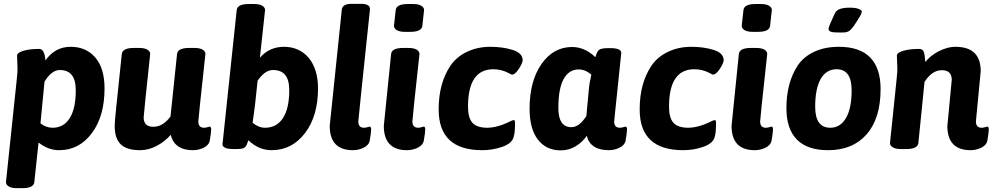

<svg xmlns="http://www.w3.org/2000/svg" viewBox="-20 -775 5225 1001"><path d="M69 -484Q68 -500 101.5 -510Q135 -520 185 -520Q212 -520 217 -460Q267 -531 348 -531Q429 -531 477 -475Q525 -419 525 -314Q525 -169 459 -81Q393 8 288 8Q231 8 181 -32L159 174Q156 206 96 206H68Q40 206 25.5 197Q11 188 11 175L67 -357Q69 -377 70.5 -394.5Q72 -412 71 -428ZM254 -109Q312 -109 343.5 -159Q375 -209 375 -305Q375 -410 292 -410Q249 -410 212 -349L191 -132Q220 -109 254 -109Z M986 8Q890 8 870 -72Q841 -38 798 -15Q755 8 710 8Q641 8 609.5 -22.5Q578 -53 578 -119Q578 -139 585.5 -211Q593 -283 606 -408L615 -493Q618 -525 678 -525H706Q734 -525 748.5 -516Q763 -507 763 -494Q746 -334 737.5 -252Q729 -170 729 -163Q729 -114 779 -114Q830 -114 869 -168L903 -493Q906 -525 966 -525H994Q1022 -525 1036.5 -516Q1051 -507 1051 -494Q1032 -322 1023 -234.5Q1014 -147 1014 -142Q1014 -109 1044 -109Q1052 -109 1062 -112Q1072 -115 1073 -115Q1081 -115 1081 -100.5Q1081 -86 1074 -44Q1070 -19 1043 -5.5Q1016 8 986 8Z M1198 2Q1140 2 1140 -23L1214 -722Q1217 -754 1277 -754H1305Q1333 -754 1347.5 -745Q1362 -736 1362 -723L1335 -474Q1384 -531 1461 -531Q1500 -531 1532.5 -516.5Q1565 -502 1588.5 -474.5Q1612 -447 1625 -406.5Q1638 -366 1638 -314Q1638 -170 1570 -81Q1502 8 1396 8Q1328 8 1275 -44Q1270 -29 1266 -20Q1262 -11 1255.5 -6Q1249 -1 1238.5 0.5Q1228 2 1210 2ZM1362 -109Q1422 -109 1455 -159Q1488 -209 1488 -305Q1488 -358 1467 -384Q1446 -410 1403 -410Q1361 -410 1323 -354L1309 -223L1297 -135Q1328 -109 1362 -109Z M1862 -755Q1909 -755 1909 -728Q1878 -437 1863 -290.5Q1848 -144 1848 -142Q1848 -109 1878 -109Q1886 -109 1896 -112Q1906 -115 1907 -115Q1915 -115 1915 -100.5Q1915 -86 1908 -44Q1904 -19 1877 -5.5Q1850 8 1820 8Q1699 8 1699 -119L1762 -725Q1765 -755 1814 -755Z M2091 -609Q2063 -609 2048.5 -618Q2034 -627 2034 -640L2043 -722Q2046 -754 2106 -754H2134Q2162 -754 2176.5 -745Q2191 -736 2191 -723L2182 -641Q2179 -609 2119 -609ZM2110 -525Q2138 -525 2152.5 -516Q2167 -507 2167 -494Q2148 -322 2139 -234.5Q2130 -147 2130 -142Q2130 -109 2160 -109Q2168 -109 2178 -112Q2188 -115 2189 -115Q2197 -115 2197 -100.5Q2197 -86 2190 -44Q2186 -19 2159 -5.5Q2132 8 2102 8Q1981 8 1981 -119L2019 -493Q2022 -525 2082 -525Z M2665 -135Q2665 -110 2663.5 -91Q2662 -72 2657 -58Q2647 -25 2594 -8Q2546 8 2494 8Q2267 8 2267 -204Q2267 -274 2282.5 -330.5Q2298 -387 2328 -432Q2360 -479 2415 -505Q2470 -531 2536 -531Q2568 -531 2597 -527Q2626 -523 2652 -515Q2704 -499 2705 -462Q2705 -447 2685 -416Q2665 -386 2650 -386Q2645 -386 2634 -393Q2595 -414 2552 -414Q2420 -414 2420 -219Q2420 -162 2442 -136Q2454 -122 2474 -115.5Q2494 -109 2519.5 -109Q2545 -109 2575 -117Q2605 -125 2637 -141Q2653 -149 2659 -149Q2665 -149 2665 -135Z M3154 8Q3058 8 3039 -67Q3016 -33 2980.5 -12Q2945 9 2903 9Q2828 9 2784.5 -47Q2741 -103 2741 -208Q2741 -352 2803 -441Q2865 -530 2963 -530Q3028 -530 3084 -477Q3093 -508 3103 -515Q3108 -519 3119.5 -521.5Q3131 -524 3149 -524H3161Q3219 -524 3219 -499L3201 -325Q3192 -237 3187 -191.5Q3182 -146 3182 -141Q3182 -109 3212 -109Q3220 -109 3230 -112Q3240 -115 3241 -115Q3249 -115 3249 -100.5Q3249 -86 3242 -44Q3238 -19 3211 -5.5Q3184 8 3154 8ZM2959 -112Q3000 -112 3037 -170L3051 -320Q3052 -335 3063 -386Q3031 -413 2997 -413Q2946 -413 2918 -362Q2891 -312 2891 -212Q2891 -112 2959 -112Z M3713 -135Q3713 -110 3711.5 -91Q3710 -72 3705 -58Q3695 -25 3642 -8Q3594 8 3542 8Q3315 8 3315 -204Q3315 -274 3330.5 -330.5Q3346 -387 3376 -432Q3408 -479 3463 -505Q3518 -531 3584 -531Q3616 -531 3645 -527Q3674 -523 3700 -515Q3752 -499 3753 -462Q3753 -447 3733 -416Q3713 -386 3698 -386Q3693 -386 3682 -393Q3643 -414 3600 -414Q3468 -414 3468 -219Q3468 -162 3490 -136Q3502 -122 3522 -115.5Q3542 -109 3567.5 -109Q3593 -109 3623 -117Q3653 -125 3685 -141Q3701 -149 3707 -149Q3713 -149 3713 -135Z M3904 -609Q3876 -609 3861.5 -618Q3847 -627 3847 -640L3856 -722Q3859 -754 3919 -754H3947Q3975 -754 3989.5 -745Q4004 -736 4004 -723L3995 -641Q3992 -609 3932 -609ZM3923 -525Q3951 -525 3965.5 -516Q3980 -507 3980 -494Q3961 -322 3952 -234.5Q3943 -147 3943 -142Q3943 -109 3973 -109Q3981 -109 3991 -112Q4001 -115 4002 -115Q4010 -115 4010 -100.5Q4010 -86 4003 -44Q3999 -19 3972 -5.5Q3945 8 3915 8Q3794 8 3794 -119L3832 -493Q3835 -525 3895 -525Z M4338 -606Q4322 -606 4312 -609.5Q4302 -613 4300 -621Q4299 -626 4301.5 -634Q4304 -642 4309 -653Q4314 -665 4317 -671Q4320 -677 4322 -682Q4324 -687 4326.5 -692.5Q4329 -698 4334 -708Q4347 -735 4410 -735Q4442 -735 4458 -728Q4474 -721 4473 -714Q4471 -702 4463 -689Q4455 -676 4446 -662L4433 -642L4419 -624Q4411 -615 4402.5 -611Q4394 -607 4384 -606Q4374 -605 4362.5 -605.5Q4351 -606 4338 -606ZM4080 -211Q4080 -343 4138 -432Q4168 -478 4223.5 -504.5Q4279 -531 4354 -531Q4462 -531 4516.5 -475.5Q4571 -420 4571 -311Q4571 -158 4498.5 -75Q4426 8 4297 8Q4189 8 4134.5 -47.5Q4080 -103 4080 -211ZM4309 -109Q4361 -109 4390.5 -159.5Q4420 -210 4420 -304Q4420 -414 4342 -414Q4288 -414 4259 -364Q4230 -314 4230 -218Q4230 -109 4309 -109Z M5068 -142Q5068 -109 5098 -109Q5106 -109 5116 -112Q5126 -115 5127 -115Q5135 -115 5135 -100.5Q5135 -86 5128 -44Q5124 -19 5097 -5.5Q5070 8 5040 8Q4919 8 4919 -119L4925 -179Q4928 -209 4932 -254Q4936 -299 4942 -359Q4942 -409 4890 -409Q4839 -409 4800 -348L4768 -30Q4765 2 4705 2H4677Q4649 2 4634.5 -7Q4620 -16 4620 -29L4654 -357Q4656 -377 4657.5 -394.5Q4659 -412 4658 -428L4656 -484Q4655 -500 4688.5 -510Q4722 -520 4772 -520Q4791 -520 4796.5 -503.5Q4802 -487 4804 -452Q4817 -468 4835 -482.5Q4853 -497 4873.5 -507.5Q4894 -518 4916.5 -524.5Q4939 -531 4961 -531Q5093 -531 5093 -404Z"/></svg>

Font: AsCom
Style: Bold Italic
Weight: 700
Italic angle: -48°
Designer: AsCom
Foundry: AsCom
Version: Version 1.001